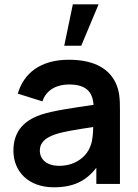

<svg xmlns="http://www.w3.org/2000/svg" viewBox="-20 -822 616 858"><path d="M305.5 -802.5 267 -617.5H343L420.5 -802.5ZM495.5 -454.5C460 -526 383.5 -555 287.5 -555C160.5 -555 86 -494.5 59.5 -403.5L169.5 -369C187.5 -424 239 -444.5 287.5 -444.5C361 -444.5 393.5 -415.5 398 -353.5C303.5 -339.5 220 -328 163 -309.5C77.5 -280 40 -226.5 40 -148C40 -59 103.5 15 221 15C307 15 364.5 -12.5 410.5 -72.5V0H516V-331.5C516 -378 514.5 -416.5 495.5 -454.5ZM384.5 -170.5C372.5 -133 327 -81 245 -81C188 -81 158 -110 158 -149.5C158 -184.5 182 -205 223.5 -220.5C261.5 -233.5 310.5 -241 396.5 -254.5C396 -229.5 394.5 -195 384.5 -170.5Z"/></svg>

Font: Hauora
Style: Bold
Weight: 700
Designer: Wayne Shih
Foundry: WCYS
Version: Version 1.001;hotconv 1.0.109;makeotfexe 2.5.65596